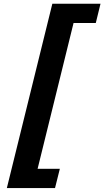

<svg xmlns="http://www.w3.org/2000/svg" viewBox="-20 -793 550 1012"><path d="M16.1 198.2 255.9 -773.4H509.8L484.9 -671.9H367.7L178.2 96.7H295.4L270 198.2Z"/></svg>

Font: Andika New Basic
Style: Bold Italic
Weight: 700
Italic angle: -14°
Designer: Victor Gaultney, Annie Olsen, Pablo Ugerman
Foundry: SIL International
Version: Version 5.500